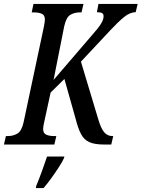

<svg xmlns="http://www.w3.org/2000/svg" viewBox="-38 -734 719 975"><path d="M-18 0 -8 -43H2Q28 -43 50 -55.5Q72 -68 82 -114L185 -599Q190 -626 190 -634Q190 -657 174.5 -664Q159 -671 134 -671H123L132 -714H386L376 -671H366Q340 -671 319 -658.5Q298 -646 288 -600L234 -328L428 -554Q462 -592 475 -613.5Q488 -635 488 -651Q488 -663 480.5 -667.5Q473 -672 454 -672L462 -714H661L651 -672Q622 -672 591.5 -647Q561 -622 521 -579L373 -421L462 -125Q475 -82 491 -62.5Q507 -43 534 -43H537L527 0H492Q442 0 415 -12.5Q388 -25 373 -54Q358 -83 346 -131L289 -333L219 -264L186 -112Q184 -104 182.5 -94.5Q181 -85 181 -80Q181 -57 197 -50Q213 -43 238 -43H248L238 0ZM146 210Q159 179 174.5 136.5Q190 94 201 61H289L287 69Q279 87 260.5 115.5Q242 144 221 173Q200 202 183 221H144Z"/></svg>

Font: Noto Serif ExtraCondensed Medium
Style: Italic
Weight: 500
Width: 2
Italic angle: -12°
Designer: Monotype Design Team
Foundry: Monotype Imaging Inc.
Version: Version 2.013; ttfautohint (v1.8.4.7-5d5b)